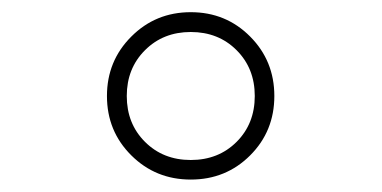

<svg xmlns="http://www.w3.org/2000/svg" viewBox="-20 -720 620 312"><path d="M193.4 -467.5Q153.8 -506.8 153.8 -564Q153.8 -621.1 193.4 -660.6Q232.9 -700.2 290 -700.2Q347.2 -700.2 386.5 -660.6Q425.8 -621.1 425.8 -564Q425.8 -506.8 386.5 -467.5Q347.2 -428.2 290 -428.2Q232.9 -428.2 193.4 -467.5ZM215.6 -638.4Q186 -608.9 186 -564Q186 -519 215.6 -489.5Q245.1 -460 290 -460Q335 -460 364.5 -489.5Q394 -519 394 -564Q394 -608.9 364.5 -638.4Q335 -668 290 -668Q245.1 -668 215.6 -638.4Z"/></svg>

Font: Flanker Steampunk
Style: Regular
Weight: 400
Designer: Alexey Kryukov, Leonardo Di Lena
Foundry: Alexey Kryukov, Leonardo Di Lena
Version: 1.210